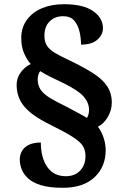

<svg xmlns="http://www.w3.org/2000/svg" viewBox="-20 -780 584 912"><path d="M278 112Q214 112 174 99.5Q134 87 112.5 66.5Q91 46 82.5 23Q74 0 74 -21Q74 -59 100 -81Q126 -103 174 -103Q174 -31 204.5 13Q235 57 293 57Q335 57 360.5 30.5Q386 4 386 -39Q386 -66 374 -86Q362 -106 325.5 -129.5Q289 -153 216 -189Q131 -231 95 -274.5Q59 -318 59 -377Q59 -409 78 -435.5Q97 -462 126 -476Q110 -493 95.5 -524.5Q81 -556 81 -599Q81 -649 107.5 -685.5Q134 -722 179.5 -741Q225 -760 284 -760Q375 -760 422 -727.5Q469 -695 469 -646Q469 -615 442.5 -591.5Q416 -568 365 -568Q365 -597 358 -628.5Q351 -660 333 -681.5Q315 -703 280 -703Q241 -703 216 -678.5Q191 -654 191 -611Q191 -580 204 -561.5Q217 -543 240.5 -529Q264 -515 296 -500Q372 -464 419.5 -434Q467 -404 489 -370.5Q511 -337 511 -293Q511 -256 492 -224Q473 -192 445 -178Q462 -156 472 -126Q482 -96 482 -67Q482 12 429 62Q376 112 278 112ZM393 -220Q397 -226 400 -235.5Q403 -245 403 -258Q403 -291 378.5 -320Q354 -349 284 -384Q252 -399 223.5 -413Q195 -427 171 -442Q165 -435 162 -424Q159 -413 159 -404Q159 -376 172 -355.5Q185 -335 215.5 -316Q246 -297 298 -272Q331 -254 353 -242.5Q375 -231 393 -220Z"/></svg>

Font: Noto Serif Sinhala ExtraBold
Style: Regular
Weight: 800
Designer: Jelle Bosma - Monotype Design Team
Foundry: Monotype Imaging Inc.
Version: Version 2.007; ttfautohint (v1.8.4.7-5d5b)